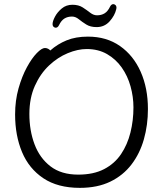

<svg xmlns="http://www.w3.org/2000/svg" viewBox="-20 -890 785 928"><path d="M542 -846Q535 -815 510 -787Q485 -759 447 -759Q417 -759 397 -771.5Q377 -784 361 -797Q345 -810 328 -810Q307 -810 291.5 -800.5Q276 -791 265 -768Q259 -756 249 -756Q244 -756 239 -760.5Q234 -765 234 -773Q234 -787 245.5 -809Q257 -831 278.5 -849Q300 -867 330 -867Q360 -867 380 -854Q400 -841 416 -828.5Q432 -816 449 -816Q470 -816 485.5 -825.5Q501 -835 512 -858Q518 -870 528 -870Q533 -870 538 -865.5Q543 -861 543 -853Q543 -849 542 -846ZM223 -646Q258 -677 302 -695Q346 -713 405 -713Q495 -713 560 -667.5Q625 -622 660 -543Q695 -464 695 -363Q695 -286 675.5 -217Q656 -148 615.5 -95Q575 -42 513 -12Q451 18 366 18Q259 18 189.5 -28.5Q120 -75 86.5 -155Q53 -235 53 -337Q53 -404 69.5 -462.5Q86 -521 110 -565Q134 -609 158 -633.5Q182 -658 197 -658Q205 -658 212 -654.5Q219 -651 223 -646ZM358 -46Q432 -46 483 -72.5Q534 -99 565 -145Q596 -191 610.5 -249.5Q625 -308 625 -371Q625 -422 611 -472.5Q597 -523 568.5 -563.5Q540 -604 497.5 -628.5Q455 -653 399 -653Q356 -653 307.5 -633Q259 -613 217 -573.5Q175 -534 148.5 -475Q122 -416 122 -339Q122 -259 147 -192.5Q172 -126 224 -86Q276 -46 358 -46Z"/></svg>

Font: Moon Stars Kai T
Style: Regular
Weight: 400
Designer: GuiWonder
Version: Version 1.101